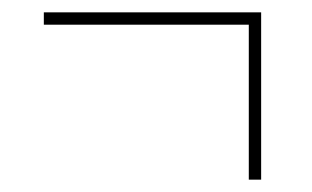

<svg xmlns="http://www.w3.org/2000/svg" viewBox="-20 -396 505 311"><path d="M383 -105V-356H51V-376H403V-105Z"/></svg>

Font: Noto Serif Display Condensed ExtraLight
Style: Italic
Weight: 200
Width: 3
Italic angle: -12°
Designer: Monotype Design Team
Foundry: Monotype Imaging Inc.
Version: Version 2.009